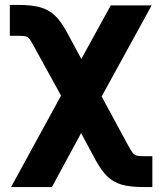

<svg xmlns="http://www.w3.org/2000/svg" viewBox="-20 -552 642 771"><path d="M225.1 -168 118.2 -362.3Q105.5 -386.2 98.9 -394.8Q92.3 -403.3 83.5 -405.8Q74.7 -408.2 54.7 -408.2H19.5V-532.2H54.7Q108.4 -532.2 142.3 -522.5Q176.3 -512.7 200.9 -489.3Q225.6 -465.8 249 -421.9L306.6 -315.4L424.8 -530.3H588.9L388.2 -164.6L494.1 31.2Q505.9 53.2 512.9 61.8Q520 70.3 529.1 72.8Q538.1 75.2 557.6 75.2H591.8V199.2H557.6Q503.4 199.2 469.7 189.7Q436 180.2 411.6 157Q387.2 133.8 363.3 89.8L305.7 -17.6L188.5 199.2H24.4Z"/></svg>

Font: Pretendard GOV ExtraBold
Style: Regular
Weight: 800
Designer: Base glyphs from Inter by Rasmus Andersson; Hangeul glyphs from Noto Sans CJK(Source Han Sans) by Jang Soo-young and Kan
Foundry: Kil Hyung-jin
Version: Version 1.309